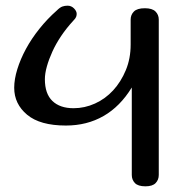

<svg xmlns="http://www.w3.org/2000/svg" viewBox="-20 -645 649 676"><path d="M444 -337Q403 -270 344.5 -236.5Q286 -203 212 -203Q121 -203 75.5 -241Q30 -279 30 -336Q30 -366 41 -401.5Q52 -437 71.5 -473Q91 -509 119 -544Q147 -579 180 -608Q191 -619 199.5 -622Q208 -625 218 -625Q231 -625 240.5 -615.5Q250 -606 250 -596Q250 -591 248 -585.5Q246 -580 238 -572Q214 -546 195.5 -518.5Q177 -491 164.5 -463.5Q152 -436 145 -411Q138 -386 138 -366Q138 -315 164.5 -289.5Q191 -264 239 -264Q278 -264 314.5 -280.5Q351 -297 378.5 -327Q406 -357 423 -398Q440 -439 440 -488V-576Q440 -593 451.5 -604.5Q463 -616 490 -616Q516 -616 527.5 -604.5Q539 -593 539 -576V-29Q539 -12 528 -0.5Q517 11 492 11Q466 11 455 -0.5Q444 -12 444 -29Z"/></svg>

Font: Sofadi One
Style: Regular
Weight: 400
Designer: Botjo Nikoltchev
Foundry: Botjo Nikoltchev
Version: Version 1.002